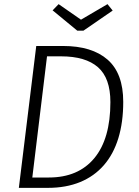

<svg xmlns="http://www.w3.org/2000/svg" viewBox="-20 -907 670 927"><path d="M155 -685H284Q424 -685 499.5 -619Q575 -553 575 -415Q575 -317 551.5 -240Q528 -163 481.5 -109.5Q435 -56 367 -28Q299 0 211 0H71ZM136 -50H216Q358 -50 435.5 -143.5Q513 -237 513 -414Q513 -530 453 -582.5Q393 -635 275 -635H207ZM499 -887 524 -856 383 -759H353L234 -857L263 -887L371 -812Z"/></svg>

Font: Glekhifnjqigglhiwekvrgaqftz
Style: Regular
Weight: 300
Italic angle: -8°
Designer: Carrois Corporate & Edenspiekermann
Foundry: Carrois Corporate GbR & Edenspiekermann AG
Version: Version 2.001